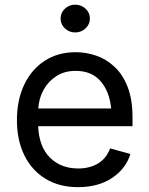

<svg xmlns="http://www.w3.org/2000/svg" viewBox="-20 -771 623 803"><path d="M306.6 11.7Q227.5 11.7 170.2 -23.4Q112.8 -58.6 81.8 -121.6Q50.8 -184.6 50.8 -268.6Q50.8 -352.5 81.1 -416.5Q111.3 -480.5 166.7 -516.6Q222.2 -552.7 296.4 -552.7Q339.8 -552.7 382.1 -538.3Q424.3 -523.9 458.7 -491.9Q493.2 -460 513.7 -407.7Q534.2 -355.5 534.2 -279.8V-243.2H139.6Q143.1 -157.7 188.7 -112.1Q234.4 -66.4 307.1 -66.4Q355.5 -66.4 390.4 -87.6Q425.3 -108.9 440.4 -150.4L525.4 -127Q506.3 -64.9 448.5 -26.6Q390.6 11.7 306.6 11.7ZM140.1 -317.4H444.8Q438.5 -387.2 401.1 -430.9Q363.8 -474.6 296.4 -474.6Q249.5 -474.6 215.6 -452.6Q181.6 -430.7 162.1 -395Q142.6 -359.4 140.1 -317.4ZM294.4 -635.3Q269.5 -635.3 251.5 -652.3Q233.4 -669.4 233.4 -693.4Q233.4 -717.8 251.5 -734.6Q269.5 -751.5 294.4 -751.5Q319.8 -751.5 337.9 -734.6Q356 -717.8 356 -693.4Q356 -669.4 337.9 -652.3Q319.8 -635.3 294.4 -635.3Z"/></svg>

Font: Inter-Regular
Style: Regular
Weight: 400
Designer: Rasmus Andersson
Foundry: rsms
Version: Version 4.000;git-a52131595